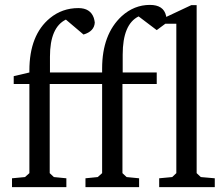

<svg xmlns="http://www.w3.org/2000/svg" viewBox="-20 -764 901 784"><path d="M29 0V-36L82 -41L100 -57V-421H36V-453L100 -468V-476Q100 -621 184 -690Q234 -731 300 -731Q349 -731 363 -691Q366 -681 367 -672Q365 -636 321 -623L249 -684Q184 -652 184 -533V-468H397V-484Q397 -624 477 -698Q528 -744 592 -744Q648 -744 658 -700Q659 -697 659 -695L761 -743H783V-57L800 -41L857 -36V0H630V-36L683 -41L700 -57V-667H655L620 -641L546 -697Q481 -665 481 -541V-468H620V-421H480V-57L497 -41L548 -36V0H329V-36L379 -41L397 -57V-421H183V-57L200 -41L251 -36V0Z"/></svg>

Font: Khartiya
Style: Regular
Weight: 500
Version: Version 1.0.1